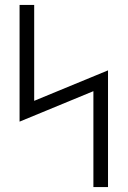

<svg xmlns="http://www.w3.org/2000/svg" viewBox="-20 -755 515 775"><path d="M357 0V-387L59 -264V-735H118V-348L416 -471V0Z"/></svg>

Font: Iosevka QP Light
Style: Regular
Weight: 300
Designer: Belleve Invis
Foundry: Belleve Invis
Version: Version 20.0.0; ttfautohint (v1.8.4)